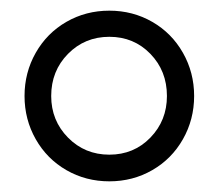

<svg xmlns="http://www.w3.org/2000/svg" viewBox="-20 -828 410 360"><path d="M26 -648Q26 -692 47 -729Q68 -766 104.5 -787Q141 -808 185 -808Q229 -808 265.5 -787Q302 -766 323 -729Q344 -692 344 -648Q344 -604 323 -567Q302 -530 265.5 -509Q229 -488 185 -488Q141 -488 104.5 -509Q68 -530 47 -567Q26 -604 26 -648ZM293 -648Q293 -695 262 -727Q231 -759 185 -759Q139 -759 107.5 -727Q76 -695 76 -648Q76 -602 107.5 -570Q139 -538 185 -538Q231 -538 262 -570Q293 -602 293 -648Z"/></svg>

Font: Barlow Semi Condensed
Style: Regular
Weight: 400
Width: 4
Designer: Jeremy Tribby
Foundry: Tribby Type
Version: Version 1.408;December 10, 2018;FontCreator 11.5.0.2430 64-b